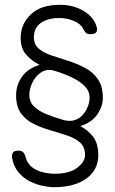

<svg xmlns="http://www.w3.org/2000/svg" viewBox="-20 -678 478 799"><path d="M204 101Q185 101 158 95.5Q131 90 104 76.5Q77 63 56.5 38.5Q36 14 30 -23V-29Q30 -51 55 -51H58Q80 -51 86 -26Q93 2 113 17.5Q133 33 159 39Q185 45 208 45Q269 45 301.5 20Q334 -5 334 -33Q334 -66 313.5 -84.5Q293 -103 260 -114Q227 -125 190.5 -135.5Q154 -146 121 -162Q88 -178 67.5 -206Q47 -234 47 -281Q47 -325 72 -359.5Q97 -394 145 -408Q111 -425 88.5 -451Q66 -477 66 -520Q66 -578 108 -618Q150 -658 229 -658Q286 -658 329.5 -631.5Q373 -605 383 -563Q384 -561 384 -556Q384 -536 359 -536H354Q343 -536 337 -542Q331 -548 326 -558Q316 -579 287 -591Q258 -603 229 -603Q178 -603 149.5 -582.5Q121 -562 121 -522Q121 -493 141.5 -475.5Q162 -458 195 -447Q228 -436 264.5 -424.5Q301 -413 334 -395.5Q367 -378 387.5 -348.5Q408 -319 408 -270Q408 -236 385.5 -202.5Q363 -169 314 -153Q346 -137 367.5 -109Q389 -81 389 -32Q389 29 339.5 65Q290 101 204 101ZM102 -283Q102 -253 122.5 -234Q143 -215 175.5 -202Q208 -189 243 -179Q271 -171 292 -178.5Q313 -186 326.5 -202.5Q340 -219 346.5 -238Q353 -257 353 -271Q353 -299 332 -320Q311 -341 278 -356.5Q245 -372 208 -383Q177 -393 153 -378Q129 -363 115.5 -336Q102 -309 102 -283Z"/></svg>

Font: Agu Display Uzo
Style: Regular
Weight: 400
Designer: Oluwaseun Badejo
Version: Version 1.103